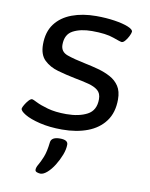

<svg xmlns="http://www.w3.org/2000/svg" viewBox="-85 -592 686 879"><g transform="rotate(10 258.0 -152.5)"><path d="M226 9Q168 9 122.5 -2Q77 -13 52 -28Q27 -43 28 -54Q29 -60 36 -72Q43 -84 52 -94Q61 -104 68 -104Q72 -104 91.5 -94Q111 -84 146.5 -74Q182 -64 233 -64Q292 -64 330.5 -84.5Q369 -105 369 -157Q369 -184 353 -197.5Q337 -211 308.5 -218.5Q280 -226 242 -233Q202 -241 163 -252Q124 -263 98.5 -287.5Q73 -312 73 -360Q73 -418 101 -455.5Q129 -493 178.5 -511.5Q228 -530 291 -530Q337 -530 376.5 -524Q416 -518 440.5 -508Q465 -498 464 -487Q463 -479 456.5 -466Q450 -453 441.5 -443Q433 -433 426 -433Q420 -433 384.5 -446Q349 -459 284 -459Q231 -459 196 -440.5Q161 -422 161 -374Q161 -341 193.5 -329.5Q226 -318 280 -307Q310 -301 341 -292.5Q372 -284 398 -270Q424 -256 439.5 -232.5Q455 -209 455 -171Q455 -110 425.5 -70Q396 -30 344.5 -10.5Q293 9 226 9ZM164 225Q157 225 148 222Q139 219 139 211Q139 200 147.5 186Q156 172 166.5 146.5Q177 121 182 76Q185 51 225 51Q262 51 262 73Q262 95 252 121Q242 147 227 171Q212 195 195 210Q178 225 164 225Z"/></g></svg>

Font: Asap Expanded Expanded Regular
Style: Italic
Weight: 400
Width: 7
Italic angle: -6°
Designer: Pablo Cosgaya
Foundry: Omnibus-Type
Version: Version 3.001; ttfautohint (v1.8.4.7-5d5b)